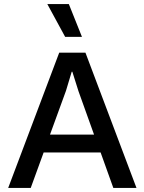

<svg xmlns="http://www.w3.org/2000/svg" viewBox="-20 -917 705 937"><path d="M380 -737H298L211 -897H316ZM533 0 471 -173H193L130 0H20L269 -660H397L646 0ZM224 -260H439L363 -472L333 -567H330L302 -474Z"/></svg>

Font: Elaine Sans Medium
Style: Regular
Weight: 500
Designer: Wei Huang
Foundry: Wei Huang
Version: Version 2.001;PS 002.001;hotconv 1.0.88;makeotf.lib2.5.64775